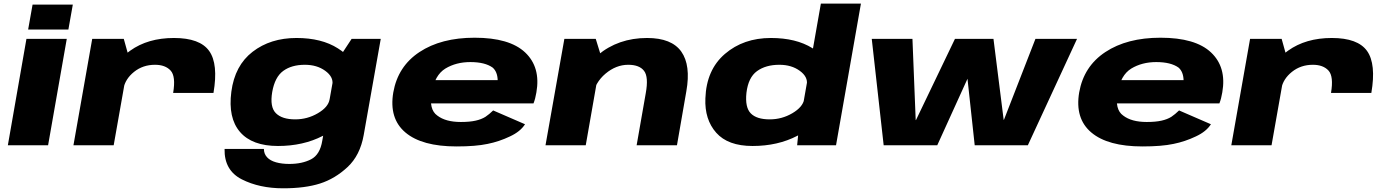

<svg xmlns="http://www.w3.org/2000/svg" viewBox="-20 -805 7698 1064"><path d="M23.5 0H246.5L350 -589.5H126.5ZM160.5 -779.5 136 -641.5H359L383.5 -779.5Z M939.5 -290H1163Q1190.5 -450.5 1139.2 -522.5Q1088 -594.5 944 -594.5Q799.5 -594.5 701.5 -524.2Q603.5 -454 589.5 -374.5L664 -313.5Q674 -367.5 723 -406.8Q772 -446 839 -446Q896 -446 925.5 -414Q955 -382 939.5 -290ZM387 0H610L695.5 -483.5L666 -589.5H491Z M1549.5 238.5Q1670.5 238.5 1753.5 212Q1836.5 185.5 1906 120.8Q1975.5 56 1995.5 -56.5L2090 -589.5H1928.5L1843 -459.5L1766 -25.5Q1753.5 52 1703.8 77.8Q1654 103.5 1583 103.5Q1542 103.5 1509.8 94.5Q1477.5 85.5 1460 66.5Q1442.5 47.5 1442.5 20.5H1224.5Q1222 139 1319.8 188.8Q1417.5 238.5 1549.5 238.5ZM1520.5 4Q1660 4 1768.5 -51.8Q1877 -107.5 1885.5 -157L1806.5 -254.5Q1799.5 -211.5 1741.5 -177.5Q1683.5 -143.5 1616 -143.5Q1543 -143.5 1508.8 -177.8Q1474.5 -212 1488.5 -295Q1503 -378 1549.5 -412Q1596 -446 1669.5 -446Q1736.5 -446 1782.5 -412.5Q1828.5 -379 1822 -336.5L1934 -430Q1942.5 -479.5 1852.5 -537Q1762.5 -594.5 1623 -594.5Q1479 -594.5 1380 -518.2Q1281 -442 1262 -296.5Q1243 -151.5 1310 -73.8Q1377 4 1520.5 4Z M2510 6.5 2534 -129Q2449.5 -129 2403.5 -164.5Q2355.5 -198 2372.5 -292.5Q2389 -388.5 2448 -425Q2507.5 -461 2586.5 -461Q2667.5 -461 2710 -430.5Q2736.5 -407.5 2738 -361H2365L2342.5 -232H2936.5Q2947 -258.5 2952.5 -293Q2977 -432.5 2890 -514.5Q2803.5 -596 2610 -596Q2424.5 -596 2304.5 -516.5Q2185 -437.5 2159.5 -293Q2135 -148.5 2226.5 -71Q2318 6.5 2510 6.5ZM2534 -129 2510 6.5Q2616.5 6.5 2682 -7.5Q2746.5 -20.5 2806 -49Q2864 -76 2889.5 -116.5L2713 -193Q2691.5 -172 2670 -157.5Q2647.5 -143.5 2616 -136.5Q2583.5 -129 2534 -129Z M3003 0H3226L3312 -490.5L3281.5 -589.5H3107.5ZM3508 0H3731.5L3783.5 -299.5Q3809 -443.5 3755.5 -519Q3702 -594.5 3566 -594.5Q3406 -594.5 3292.8 -499.5Q3179.5 -404.5 3166 -330.5L3263.5 -272Q3277 -347.5 3335.5 -396.8Q3394 -446 3461.5 -446Q3523.5 -446 3549.2 -412.2Q3575 -378.5 3558.5 -288Z M4397.5 0H4613L4751 -785H4529L4406 -86ZM4150.5 4Q4289.5 4 4397.8 -52Q4506 -108 4515 -157L4436.5 -254.5Q4428.5 -211.5 4370.8 -177.5Q4313 -143.5 4245.5 -143.5Q4173 -143.5 4140.5 -176.8Q4108 -210 4116.5 -290.5Q4126.5 -375.5 4175 -410.8Q4223.5 -446 4299 -446Q4366.5 -446 4412.2 -412.5Q4458 -379 4451 -336.5L4563 -432.5Q4572.5 -482 4482 -538.2Q4391.5 -594.5 4252 -594.5Q4100 -594.5 3997.2 -506.2Q3894.5 -418 3889 -260Q3884 -143 3949 -69.5Q4014 4 4150.5 4Z M4877 0H5174L5341.5 -368.5L5381.5 0H5676L5948.5 -589.5H5718L5543.5 -141H5542L5485.5 -589.5H5272L5056 -139.5H5054.5L5036.5 -589.5H4811Z M6311 6.5 6335 -129Q6250.5 -129 6204.5 -164.5Q6156.5 -198 6173.5 -292.5Q6190 -388.5 6249 -425Q6308.5 -461 6387.5 -461Q6468.5 -461 6511 -430.5Q6537.5 -407.5 6539 -361H6166L6143.5 -232H6737.5Q6748 -258.5 6753.5 -293Q6778 -432.5 6691 -514.5Q6604.5 -596 6411 -596Q6225.5 -596 6105.5 -516.5Q5986 -437.5 5960.5 -293Q5936 -148.5 6027.5 -71Q6119 6.5 6311 6.5ZM6335 -129 6311 6.5Q6417.5 6.5 6483 -7.5Q6547.5 -20.5 6607 -49Q6665 -76 6690.5 -116.5L6514 -193Q6492.5 -172 6471 -157.5Q6448.5 -143.5 6417 -136.5Q6384.5 -129 6335 -129Z M7356 -290H7579.5Q7607 -450.5 7555.8 -522.5Q7504.5 -594.5 7360.5 -594.5Q7216 -594.5 7118 -524.2Q7020 -454 7006 -374.5L7080.5 -313.5Q7090.5 -367.5 7139.5 -406.8Q7188.5 -446 7255.5 -446Q7312.5 -446 7342 -414Q7371.5 -382 7356 -290ZM6803.5 0H7026.5L7112 -483.5L7082.5 -589.5H6907.5Z"/></svg>

Font: Anybody Expanded ExtraBold
Style: Italic
Weight: 800
Width: 7
Italic angle: -10°
Version: Version 1.113;gftools[0.9.25]